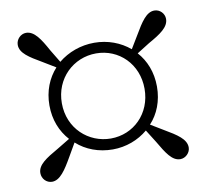

<svg xmlns="http://www.w3.org/2000/svg" viewBox="-63 -682 687 640"><g transform="rotate(-10 281.0 -362.0)"><path d="M141 -362C141 -446 205 -506 282 -506C359 -506 421 -446 421 -362C421 -278 359 -218 282 -218C207 -218 141 -276 141 -362ZM99 -362C99 -313 116 -272 144 -241L101 -215C59 -191 30 -173 30 -145C30 -126 45 -110 64 -110C91 -110 111 -141 134 -181L160 -226C192 -197 235 -181 282 -181C327 -181 369 -197 401 -224L428 -181C452 -140 470 -110 498 -110C516 -110 532 -126 532 -144C532 -172 502 -191 461 -215L418 -241C446 -271 463 -313 463 -362C463 -411 446 -452 419 -482L462 -509C503 -532 532 -551 532 -579C532 -597 517 -613 498 -613C471 -613 452 -583 428 -542L402 -499C370 -526 328 -542 282 -542C236 -542 193 -526 160 -499L134 -542C111 -584 92 -614 64 -614C46 -614 30 -598 30 -579C30 -551 60 -533 101 -509L144 -483C116 -452 99 -411 99 -362Z"/></g></svg>

Font: Noto Serif HK Medium
Style: Regular
Weight: 500
Designer: Ryoko NISHIZUKA 西塚涼子 (kana & ideographs); Frank Grießhammer (Latin, Greek & Cyrillic); Wenlong ZHANG 张文龙 (bopomofo); San
Foundry: Adobe
Version: Version 2.001;hotconv 1.1.0;makeotfexe 2.6.0